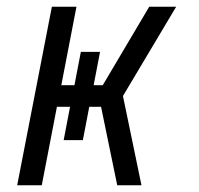

<svg xmlns="http://www.w3.org/2000/svg" viewBox="-20 -550 590 570"><path d="M400 0H328L280 -233H245L226 -134H169L188 -233H149L104 0H31L134 -530H207L162 -297H201L220 -396H277L258 -297H285L423 -530H503L345 -265Z"/></svg>

Font: Lode
Style: Italic
Weight: 400
Italic angle: -11°
Monospace: yes
Designer: Belleve Invis
Foundry: Belleve Invis
Version: Version 29.2.0; ttfautohint (v1.8.3)